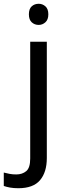

<svg xmlns="http://www.w3.org/2000/svg" viewBox="-75 -850 353 1017"><path d="M78 -774Q78 -803 93 -816.5Q108 -830 130 -830Q150 -830 165.5 -816.5Q181 -803 181 -774Q181 -746 165.5 -732Q150 -718 130 -718Q108 -718 93 -732Q78 -746 78 -774ZM22 147Q-3 147 -22 143.5Q-41 140 -55 135V64Q-40 68 -24 71Q-8 74 11 74Q43 74 64 56.5Q85 39 85 -10V-629H173V-13Q173 62 137 104.5Q101 147 22 147Z"/></svg>

Font: Noto Sans Kannada UI
Style: Regular
Weight: 400
Designer: Jelle Bosma - Monotype Design Team
Foundry: Monotype Imaging Inc.
Version: Version 2.005; ttfautohint (v1.8.4.7-5d5b)